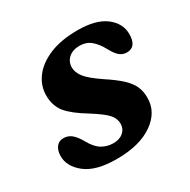

<svg xmlns="http://www.w3.org/2000/svg" viewBox="-117 -586 705 711"><g transform="rotate(-30 235.0 -231.0)"><path d="M206.5 -45Q233.5 -45 249.5 -59Q265.5 -73 265.5 -95Q265.5 -116 250 -134.5Q234.5 -153 184.5 -184.5Q126.5 -219.5 103 -248.5Q79.5 -277.5 79 -320.5Q78.5 -362.5 104 -397.2Q129.5 -432 179 -453Q228.5 -474 300 -474Q378.5 -474 419 -442.8Q459.5 -411.5 459.5 -366Q459.5 -311 418 -311Q401.5 -311 388.2 -321.5Q375 -332 360.5 -359Q344.5 -388.5 325 -404.5Q305.5 -420.5 278 -420.5Q248 -420.5 230.5 -404.8Q213 -389 213 -364.5Q213 -344 229 -322.8Q245 -301.5 293 -269Q335 -241.5 358 -219.8Q381 -198 390.2 -177Q399.5 -156 399.5 -129.5Q400.5 -68 343.8 -28Q287 12 188.5 12Q100 12 56.2 -22.5Q12.5 -57 13 -101.5Q13.5 -126 24.5 -140Q35.5 -154 54.5 -154Q74.5 -154 89.2 -141.8Q104 -129.5 118 -104.5Q136.5 -71 158.5 -58Q180.5 -45 206.5 -45Z"/></g></svg>

Font: Fraunces 9pt S050 SemiBold
Style: Italic
Weight: 600
Italic angle: -16°
Version: Version 1.000; ttfautohint (v1.8.3)